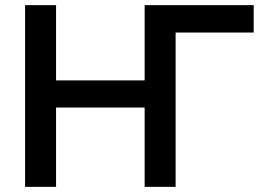

<svg xmlns="http://www.w3.org/2000/svg" viewBox="-20 -730 1036 750"><path d="M666 -603V0H545V-310H199V0H78V-710H199V-416H545V-709L544 -710H971V-603Z"/></svg>

Font: Rising Sun SemiBold
Style: Regular
Weight: 600
Designer: Matt McInerney, Pablo Impallari, Rodrigo Fuenzalida (Raleway font), Stephen Hutchings (Greek), Cristiano Sobral (main ch
Foundry: The Rising Sun Project Authors
Version: Version 4.327; ttfautohint (v1.8.4.7-5d5b-dirty)